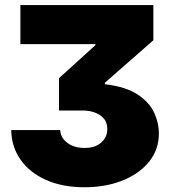

<svg xmlns="http://www.w3.org/2000/svg" viewBox="-20 -748 691 777"><path d="M25.4 -221.7H223.6Q225.1 -189.9 253.2 -169.4Q281.2 -148.9 322.3 -149.4Q364.7 -148.9 389.6 -171.1Q414.6 -193.4 414.1 -225.6Q414.6 -261.7 385.3 -281.5Q356 -301.3 310.5 -300.8H218.8V-431.6L366.2 -565.4V-569.3H62.5V-727.5H600.6V-585L404.3 -413.1V-407.2Q490.2 -397 537.8 -365Q585.4 -333 604.2 -291.3Q623 -249.5 623 -209Q623 -142.6 583.3 -93.5Q543.5 -44.4 475.3 -17.3Q407.2 9.8 322.3 9.8Q232.4 9.8 166 -20Q99.6 -49.8 63 -102.1Q26.4 -154.3 25.4 -221.7Z"/></svg>

Font: Inter Tight Black
Style: Regular
Weight: 900
Designer: Rasmus Andersson
Foundry: rsms
Version: Version 3.004; ttfautohint (v1.8.4.7-5d5b)